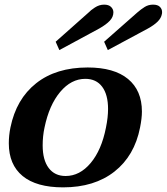

<svg xmlns="http://www.w3.org/2000/svg" viewBox="-20 -798 719 828"><path d="M220 -618 362 -744Q370 -753 389 -765.5Q408 -778 429 -778Q449 -778 459 -768Q469 -758 469 -745Q469 -725 453.5 -708.5Q438 -692 408 -675L236 -582ZM429 -618 572 -744Q588 -758 604 -768Q620 -778 640 -778Q660 -778 669.5 -768.5Q679 -759 679 -746Q679 -740 678 -737Q675 -720 660 -705Q645 -690 618 -675L445 -582ZM18 -180Q18 -214 25 -248Q50 -371 136 -439Q222 -507 358 -507Q472 -507 532 -457.5Q592 -408 592 -317Q592 -288 584 -248Q560 -126 473.5 -58Q387 10 252 10Q137 10 77.5 -39Q18 -88 18 -180ZM437 -248Q446 -292 446 -328Q446 -390 420.5 -424Q395 -458 348 -458Q287 -458 239.5 -401.5Q192 -345 172 -248Q164 -211 164 -171Q164 -108 190 -73.5Q216 -39 263 -39Q324 -39 371 -95Q418 -151 437 -248Z"/></svg>

Font: Trirong
Style: Bold Italic
Weight: 700
Italic angle: -12°
Designer: Katatrad Team
Foundry: CadsonDemak
Version: Version 1.001